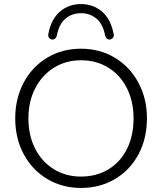

<svg xmlns="http://www.w3.org/2000/svg" viewBox="-20 -918 799 946"><path d="M55 -335Q55 -432 96.5 -510.5Q138 -589 212 -633.5Q286 -678 379 -678Q472 -678 546 -633.5Q620 -589 662 -510.5Q704 -432 704 -336Q704 -235 662 -157Q620 -79 546 -35.5Q472 8 379 8Q287 8 213 -36Q139 -80 97 -158Q55 -236 55 -335ZM638 -335Q638 -418 605.5 -483Q573 -548 514 -584.5Q455 -621 379 -621Q304 -621 245 -584Q186 -547 153 -482Q120 -417 120 -335Q120 -251 153 -186Q186 -121 245 -84.5Q304 -48 379 -48Q455 -48 514 -83.5Q573 -119 605.5 -184Q638 -249 638 -335ZM218 -750Q232 -824 275.5 -861Q319 -898 379 -898Q439 -898 482.5 -861Q526 -824 540 -750L541 -745Q541 -736 535 -730Q529 -724 521 -723Q512 -723 506 -728.5Q500 -734 498 -743Q487 -800 455 -826.5Q423 -853 379 -853Q335 -853 303 -826.5Q271 -800 260 -743Q258 -734 252 -728.5Q246 -723 237 -723Q228 -724 222 -731.5Q216 -739 218 -750Z"/></svg>

Font: SN Pro Light
Style: Regular
Weight: 300
Designer: Tobias Whetton
Foundry: Supernotes
Version: Version 1.002